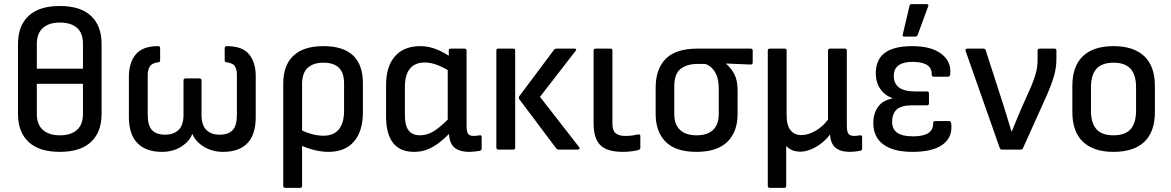

<svg xmlns="http://www.w3.org/2000/svg" viewBox="-20 -723 5658 928"><path d="M269 -694Q369 -694 420 -646Q471 -598 471 -511V-172Q471 -85 420 -37Q369 11 269 11Q169 11 118 -37Q67 -85 67 -172V-511Q67 -598 118 -646Q169 -694 269 -694ZM269 -614Q217 -614 187.5 -588Q158 -562 158 -511V-391H381V-512Q381 -563 352 -588.5Q323 -614 269 -614ZM269 -69Q323 -69 352 -95Q381 -121 381 -172V-318H158V-172Q158 -121 187.5 -95Q217 -69 269 -69Z M763 11Q686 11 644.5 -31Q603 -73 603 -157V-356Q604 -422 637 -461Q670 -500 745 -500Q754 -500 754 -490V-432Q754 -422 745 -422Q714 -418 704 -401.5Q694 -385 694 -362V-168Q694 -116 715 -94Q736 -72 779 -72Q819 -72 843 -95Q867 -118 867 -168V-334Q867 -344 877 -344H944Q954 -344 954 -334V-168Q954 -118 977.5 -95Q1001 -72 1041 -72Q1084 -72 1104.5 -94Q1125 -116 1125 -168V-362Q1125 -385 1116 -401.5Q1107 -418 1075 -422Q1066 -422 1066 -432V-490Q1066 -500 1076 -500Q1151 -500 1183.5 -461Q1216 -422 1216 -356V-157Q1216 -72 1175.5 -30.5Q1135 11 1058 11Q1008 11 967.5 -12.5Q927 -36 910 -75H909Q896 -40 856.5 -14.5Q817 11 763 11Z M1359 185Q1349 185 1349 175V-319Q1349 -407 1398 -453.5Q1447 -500 1543 -500Q1639 -500 1686.5 -455Q1734 -410 1734 -321V-181Q1734 -89 1691 -39Q1648 11 1567 11Q1533 11 1494.5 1Q1456 -9 1428 -24L1426 -100Q1454 -84 1485 -75.5Q1516 -67 1543 -67Q1593 -67 1618 -98Q1643 -129 1643 -188V-319Q1643 -371 1618 -395.5Q1593 -420 1543 -420Q1494 -420 1467 -395Q1440 -370 1440 -316V175Q1440 185 1431 185Z M1981 11Q1914 11 1880 -32Q1846 -75 1846 -161V-312Q1846 -402 1889 -451Q1932 -500 2012 -500Q2053 -500 2092.5 -483.5Q2132 -467 2156 -448L2157 -376Q2127 -396 2094.5 -408.5Q2062 -421 2034 -421Q1986 -421 1961.5 -391.5Q1937 -362 1937 -303V-165Q1937 -116 1955 -92.5Q1973 -69 2011 -69Q2045 -69 2078.5 -90Q2112 -111 2160 -161L2163 -89Q2133 -57 2104 -34.5Q2075 -12 2045.5 -0.5Q2016 11 1981 11ZM2249 11Q2199 11 2174.5 -11.5Q2150 -34 2150 -85V-105L2144 -130V-403L2149 -432V-479Q2149 -488 2159 -488H2225Q2235 -488 2235 -479V-118Q2235 -86 2242.5 -76Q2250 -66 2270 -66Q2276 -66 2284 -67Q2292 -68 2299 -69Q2308 -71 2308 -61V-4Q2308 3 2299 6Q2288 8 2274.5 9.5Q2261 11 2249 11Z M2680 0Q2673 0 2669 -5L2491 -242Q2485 -251 2490 -258L2659 -484Q2663 -488 2671 -488H2757Q2770 -488 2762 -477L2590 -255L2779 -12Q2783 -7 2780.5 -3.5Q2778 0 2772 0ZM2389 0Q2379 0 2379 -10V-479Q2379 -488 2389 -488H2461Q2470 -488 2470 -479V-10Q2470 0 2461 0Z M2990 11Q2941 11 2910 -2.5Q2879 -16 2864 -46.5Q2849 -77 2849 -127V-479Q2849 -488 2859 -488H2931Q2940 -488 2940 -479V-127Q2940 -93 2955 -79.5Q2970 -66 3003 -66Q3021 -66 3035.5 -68Q3050 -70 3064 -73Q3075 -75 3075 -65V-8Q3075 -2 3066 2Q3052 6 3031.5 8.5Q3011 11 2990 11Z M3346 11Q3246 11 3197.5 -37.5Q3149 -86 3149 -172V-299Q3149 -390 3198 -439Q3247 -488 3350 -488H3608Q3618 -488 3618 -479V-421Q3618 -411 3608 -411L3489 -416V-415Q3513 -395 3529 -365Q3545 -335 3545 -286V-172Q3545 -86 3495.5 -37.5Q3446 11 3346 11ZM3346 -69Q3399 -69 3426.5 -95Q3454 -121 3454 -172V-294Q3454 -331 3445 -355Q3436 -379 3421.5 -393.5Q3407 -408 3389 -414H3351Q3300 -414 3269.5 -390Q3239 -366 3239 -306V-172Q3239 -121 3267 -95Q3295 -69 3346 -69Z M3701 185Q3691 185 3691 175V-479Q3691 -488 3701 -488H3773Q3782 -488 3782 -479V-167Q3782 -117 3801 -93.5Q3820 -70 3853 -70Q3886 -70 3921.5 -90.5Q3957 -111 3982 -145V-479Q3982 -488 3992 -488H4064Q4073 -488 4073 -479V-118Q4073 -86 4081 -76Q4089 -66 4108 -66Q4115 -66 4122.5 -67Q4130 -68 4138 -69Q4147 -69 4147 -61V-4Q4147 3 4138 6Q4127 8 4113 9.5Q4099 11 4088 11Q4043 11 4019 -8.5Q3995 -28 3992 -71V-73Q3962 -34 3922.5 -12Q3883 10 3849 10Q3804 10 3780 -18V175Q3780 185 3770 185Z M4390 11Q4299 11 4250 -24.5Q4201 -60 4201 -129Q4201 -174 4223.5 -206Q4246 -238 4293 -247V-249Q4256 -262 4234.5 -293.5Q4213 -325 4213 -369Q4213 -435 4256.5 -467.5Q4300 -500 4390 -500Q4480 -500 4529 -463.5Q4578 -427 4573 -366Q4572 -352 4561 -352H4492Q4483 -352 4483 -365Q4484 -394 4460.5 -409Q4437 -424 4390 -424Q4347 -424 4323.5 -407.5Q4300 -391 4300 -356Q4300 -319 4325.5 -300Q4351 -281 4404 -281H4460Q4470 -281 4470 -271V-223Q4470 -214 4460 -214H4389Q4337 -214 4314.5 -194Q4292 -174 4292 -133Q4292 -99 4316.5 -81.5Q4341 -64 4393 -64Q4441 -64 4465.5 -79Q4490 -94 4490 -125Q4490 -138 4498 -138H4568Q4577 -138 4578 -122Q4584 -59 4536 -24Q4488 11 4390 11ZM4351 -546Q4341 -546 4343 -555L4376 -695Q4377 -703 4387 -703H4459Q4471 -703 4466 -692L4415 -553Q4411 -546 4403 -546Z M4823 0Q4815 0 4812 -8L4647 -477Q4644 -488 4656 -488H4733Q4742 -488 4744 -481L4833 -205Q4842 -176 4851 -146Q4860 -116 4869 -87H4870Q4881 -114 4893 -143Q4905 -172 4917 -200L4963 -303Q4977 -336 4986 -367Q4995 -398 4995 -435V-479Q4995 -488 5005 -488H5077Q5086 -488 5086 -479V-439Q5086 -395 5074 -354.5Q5062 -314 5042 -268L4925 -8Q4922 0 4914 0Z M5362 11Q5266 11 5214.5 -37.5Q5163 -86 5163 -182V-307Q5163 -403 5214 -451.5Q5265 -500 5362 -500Q5459 -500 5510.5 -451.5Q5562 -403 5562 -307V-182Q5562 -86 5511 -37.5Q5460 11 5362 11ZM5362 -69Q5418 -69 5444.5 -98.5Q5471 -128 5471 -189V-300Q5471 -361 5444.5 -390.5Q5418 -420 5362 -420Q5306 -420 5279.5 -390.5Q5253 -361 5253 -300V-189Q5253 -128 5279.5 -98.5Q5306 -69 5362 -69Z"/></svg>

Font: Sofia Sans Semi Condensed Medium
Style: Regular
Weight: 500
Designer: Botio Nikoltchev, Ani Petrova
Foundry: lettersoup
Version: Version 4.100